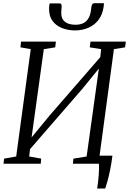

<svg xmlns="http://www.w3.org/2000/svg" viewBox="-20 -996 786 1168"><path d="M571 151Q574 133 576.5 112Q579 91 580.5 70.2Q582 49.5 582.5 31.2Q583 13 581.5 0L524.5 -49H664Q657.5 1.5 649.5 40Q641.5 78.5 633.8 105.8Q626 133 620 151ZM1.5 0 5 -31 78.5 -44 167 -697 104.5 -708 108 -743H320L316 -708L246.5 -697L168 -130L154 -138L281 -292.5L614.5 -676.5L586.5 -611.5L595 -697L526 -708L530.5 -743H745.5L741 -708L673 -697L585 -44L657.5 -31L655 0H423.5L426.5 -31L507 -44L586 -611.5L603.5 -606L480.5 -455L139 -61.5L167 -126.5L157.5 -44L230.5 -31L228 0ZM342 -975.5Q350 -975.5 352.8 -970Q355.5 -964.5 355 -955Q354.5 -946 353.5 -935.8Q352.5 -925.5 352.5 -916.5Q352.5 -881.5 374.8 -863.5Q397 -845.5 439.5 -845.5Q469.5 -845.5 489.8 -856.8Q510 -868 521 -890Q532 -912 534.5 -943.5Q536 -958.5 540.2 -967.5Q544.5 -976.5 554 -976.5H612Q612 -973 611.8 -968.2Q611.5 -963.5 610.5 -955Q603.5 -906.5 578.8 -874.5Q554 -842.5 517 -826.8Q480 -811 436.5 -811Q394.5 -811 358.2 -825Q322 -839 300.2 -867.8Q278.5 -896.5 278.5 -941.5Q278.5 -951 279.2 -959.2Q280 -967.5 283 -975.5Z"/></svg>

Font: Merriweather 48pt Light
Style: Italic
Weight: 300
Italic angle: -7.8°
Version: Version 2.101